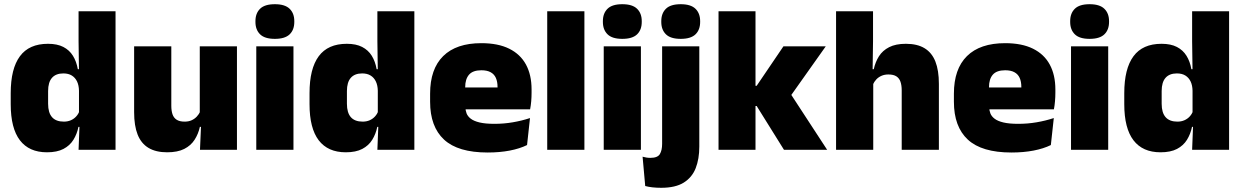

<svg xmlns="http://www.w3.org/2000/svg" viewBox="-20 -713 5917 914"><path d="M203.5 12Q118.5 12 74.8 -45.2Q31 -102.5 31 -217V-269.5Q31 -386 74.8 -445.2Q118.5 -504.5 208.5 -504.5Q252.5 -504.5 281.5 -489.5Q310.5 -474.5 327.2 -447.5Q344 -420.5 350.5 -383.5H396L356 -281Q355.5 -307 346.8 -325.2Q338 -343.5 321.8 -353.5Q305.5 -363.5 281.5 -363.5Q246 -363.5 227.5 -342.5Q209 -321.5 209 -279.5V-219Q209 -176.5 227.8 -155.2Q246.5 -134 284 -134Q302.5 -134 317.2 -140.5Q332 -147 342.5 -158.5Q353 -170 359 -185L402.5 -109H353.5Q346.5 -75 329.5 -47.5Q312.5 -20 282 -4Q251.5 12 203.5 12ZM530 0H354L359 -128.5L356 -153V-350V-372.5L354 -517V-659.5H530Z M618.5 -492.5H795.5V-209.5Q795.5 -186 801.2 -169Q807 -152 821 -143Q835 -134 859 -134Q878 -134 892.2 -140.5Q906.5 -147 916.8 -158Q927 -169 933 -182L960 -109H931.5Q924 -75 906.2 -47.5Q888.5 -20 857 -4Q825.5 12 775.5 12Q722 12 687 -9Q652 -30 635.2 -72.2Q618.5 -114.5 618.5 -179ZM931 -492.5H1108V0H932L937.5 -126.5L931 -144.5Z M1377 0H1200V-492.5H1377ZM1288.5 -528Q1240 -528 1218 -549.8Q1196 -571.5 1196 -608.5V-612.5Q1196 -649.5 1218 -671.2Q1240 -693 1288.5 -693Q1336.5 -693 1358.8 -671.2Q1381 -649.5 1381 -612.5V-608.5Q1381 -571 1358.8 -549.5Q1336.5 -528 1288.5 -528Z M1626 12Q1541 12 1497.2 -45.2Q1453.5 -102.5 1453.5 -217V-269.5Q1453.5 -386 1497.2 -445.2Q1541 -504.5 1631 -504.5Q1675 -504.5 1704 -489.5Q1733 -474.5 1749.8 -447.5Q1766.5 -420.5 1773 -383.5H1818.5L1778.5 -281Q1778 -307 1769.2 -325.2Q1760.5 -343.5 1744.2 -353.5Q1728 -363.5 1704 -363.5Q1668.5 -363.5 1650 -342.5Q1631.5 -321.5 1631.5 -279.5V-219Q1631.5 -176.5 1650.2 -155.2Q1669 -134 1706.5 -134Q1725 -134 1739.8 -140.5Q1754.5 -147 1765 -158.5Q1775.5 -170 1781.5 -185L1825 -109H1776Q1769 -75 1752 -47.5Q1735 -20 1704.5 -4Q1674 12 1626 12ZM1952.5 0H1776.5L1781.5 -128.5L1778.5 -153V-350V-372.5L1776.5 -517V-659.5H1952.5Z M2301.5 13Q2160 13 2093.8 -48.5Q2027.5 -110 2027.5 -228.5V-267Q2027.5 -384.5 2089.8 -446Q2152 -507.5 2271.5 -507.5Q2351 -507.5 2404 -481.2Q2457 -455 2483.8 -405.8Q2510.5 -356.5 2510.5 -287V-271.5Q2510.5 -251.5 2508.8 -230.8Q2507 -210 2503.5 -192.5H2345Q2347 -223 2347.8 -250Q2348.5 -277 2348.5 -298.5Q2348.5 -324.5 2340.5 -342.2Q2332.5 -360 2315.5 -369.2Q2298.5 -378.5 2271.5 -378.5Q2231 -378.5 2212.8 -357.5Q2194.5 -336.5 2194.5 -298V-253.5L2195.5 -234.5V-203.5Q2195.5 -188 2201 -173.5Q2206.5 -159 2221.2 -147.8Q2236 -136.5 2263.2 -130Q2290.5 -123.5 2334 -123.5Q2378.5 -123.5 2421 -130.8Q2463.5 -138 2503 -151L2489 -22.5Q2454.5 -5.5 2406.8 3.8Q2359 13 2301.5 13ZM2468 -192.5H2121V-296.5H2468Z M2762 0H2585V-659.5H2762Z M3031 0H2854V-492.5H3031ZM2942.5 -528Q2894 -528 2872 -549.8Q2850 -571.5 2850 -608.5V-612.5Q2850 -649.5 2872 -671.2Q2894 -693 2942.5 -693Q2990.5 -693 3012.8 -671.2Q3035 -649.5 3035 -612.5V-608.5Q3035 -571 3012.8 -549.5Q2990.5 -528 2942.5 -528Z M3309 -81H3132V-492.5H3309ZM3220.5 -528Q3172 -528 3150 -549.8Q3128 -571.5 3128 -608.5V-612.5Q3128 -649.5 3150 -671.2Q3172 -693 3220.5 -693Q3268.5 -693 3290.8 -671.2Q3313 -649.5 3313 -612.5V-608.5Q3313 -571 3290.8 -549.5Q3268.5 -528 3220.5 -528ZM3127.5 181Q3105 181 3085.5 178.8Q3066 176.5 3051.5 172.5L3039 33Q3048 35.5 3057.2 37Q3066.5 38.5 3076 38.5Q3110.5 38.5 3121.2 20.5Q3132 2.5 3132 -28V-103H3309V-15.5Q3309 43.5 3291.8 87.5Q3274.5 131.5 3235 156.2Q3195.5 181 3127.5 181Z M3917.5 0H3712L3582 -208.5H3546V-304.5H3582L3709.5 -492.5H3911L3736 -245.5V-278ZM3576.5 0H3400.5V-659.5H3576.5Z M4449.5 0H4272.5V-283Q4272.5 -306.5 4266.8 -323.5Q4261 -340.5 4247.2 -349.5Q4233.5 -358.5 4209 -358.5Q4190.5 -358.5 4176 -352Q4161.5 -345.5 4151.5 -334.8Q4141.5 -324 4135.5 -310.5L4099.5 -383.5H4139.5Q4147 -418 4164.2 -445.2Q4181.5 -472.5 4212.8 -488.5Q4244 -504.5 4292.5 -504.5Q4346.5 -504.5 4381.2 -483.5Q4416 -462.5 4432.8 -420.2Q4449.5 -378 4449.5 -313.5ZM4137 0H3960V-659.5H4136V-516.5L4133.5 -345.5L4137 -331.5Z M4795 13Q4653.5 13 4587.2 -48.5Q4521 -110 4521 -228.5V-267Q4521 -384.5 4583.2 -446Q4645.5 -507.5 4765 -507.5Q4844.5 -507.5 4897.5 -481.2Q4950.5 -455 4977.2 -405.8Q5004 -356.5 5004 -287V-271.5Q5004 -251.5 5002.2 -230.8Q5000.5 -210 4997 -192.5H4838.5Q4840.5 -223 4841.2 -250Q4842 -277 4842 -298.5Q4842 -324.5 4834 -342.2Q4826 -360 4809 -369.2Q4792 -378.5 4765 -378.5Q4724.5 -378.5 4706.2 -357.5Q4688 -336.5 4688 -298V-253.5L4689 -234.5V-203.5Q4689 -188 4694.5 -173.5Q4700 -159 4714.8 -147.8Q4729.5 -136.5 4756.8 -130Q4784 -123.5 4827.5 -123.5Q4872 -123.5 4914.5 -130.8Q4957 -138 4996.5 -151L4982.5 -22.5Q4948 -5.5 4900.2 3.8Q4852.5 13 4795 13ZM4961.5 -192.5H4614.5V-296.5H4961.5Z M5255.5 0H5078.5V-492.5H5255.5ZM5167 -528Q5118.5 -528 5096.5 -549.8Q5074.5 -571.5 5074.5 -608.5V-612.5Q5074.5 -649.5 5096.5 -671.2Q5118.5 -693 5167 -693Q5215 -693 5237.2 -671.2Q5259.5 -649.5 5259.5 -612.5V-608.5Q5259.5 -571 5237.2 -549.5Q5215 -528 5167 -528Z M5504.5 12Q5419.5 12 5375.8 -45.2Q5332 -102.5 5332 -217V-269.5Q5332 -386 5375.8 -445.2Q5419.5 -504.5 5509.5 -504.5Q5553.5 -504.5 5582.5 -489.5Q5611.5 -474.5 5628.2 -447.5Q5645 -420.5 5651.5 -383.5H5697L5657 -281Q5656.5 -307 5647.8 -325.2Q5639 -343.5 5622.8 -353.5Q5606.5 -363.5 5582.5 -363.5Q5547 -363.5 5528.5 -342.5Q5510 -321.5 5510 -279.5V-219Q5510 -176.5 5528.8 -155.2Q5547.5 -134 5585 -134Q5603.5 -134 5618.2 -140.5Q5633 -147 5643.5 -158.5Q5654 -170 5660 -185L5703.5 -109H5654.5Q5647.5 -75 5630.5 -47.5Q5613.5 -20 5583 -4Q5552.5 12 5504.5 12ZM5831 0H5655L5660 -128.5L5657 -153V-350V-372.5L5655 -517V-659.5H5831Z"/></svg>

Font: Anek Kannada ExtraBold
Style: Regular
Weight: 800
Version: Version 1.003